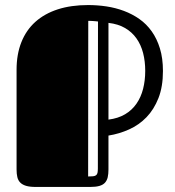

<svg xmlns="http://www.w3.org/2000/svg" viewBox="-20 -531 684 752"><path d="M325.2 -511.2Q361.3 -511.2 397 -505.9Q432.6 -500.5 465.3 -488.3Q498 -476.1 525.9 -456.5Q553.7 -437 574.2 -408.2Q594.7 -379.4 606.4 -341.1Q618.2 -302.7 618.2 -252.9Q618.2 -191.4 600.6 -146.7Q583 -102.1 553.7 -71.8Q524.4 -41.5 485.8 -24.2Q447.3 -6.8 404.8 0V132.8Q404.8 150.4 401.9 163.1Q398.9 175.8 391.4 184.3Q383.8 192.9 369.9 197Q356 201.2 334 201.2H120.1Q96.7 201.2 82 196.8Q67.4 192.4 59.1 183.8Q50.8 175.3 47.9 162.6Q44.9 149.9 44.9 132.8V-257.8Q44.9 -318.4 63.7 -365.7Q82.5 -413.1 118.4 -445.3Q154.3 -477.5 206.3 -494.4Q258.3 -511.2 325.2 -511.2ZM548.8 -253.4Q548.8 -291 540.5 -323.2Q532.2 -355.5 514.6 -380.4Q497.1 -405.3 470 -421.1Q442.9 -437 404.8 -441.4V-62.5Q442.9 -67.4 470 -83.5Q497.1 -99.6 514.6 -125Q532.2 -150.4 540.5 -183.1Q548.8 -215.8 548.8 -253.4ZM363.8 -446.8Q359.9 -447.3 354.5 -447.8Q349.1 -448.2 343.5 -448.7Q337.9 -449.2 333 -449.2Q328.1 -449.2 325.7 -449.2L325.2 160.2Q336.9 160.2 344.2 159.4Q351.6 158.7 356 155.5Q360.4 152.3 361.8 146.2Q363.3 140.1 363.3 128.9Z"/></svg>

Font: Fascinate Inline
Style: Regular
Weight: 900
Designer: Astigmatic (AOETI)
Foundry: Astigmatic (AOETI)
Version: Version 1.000